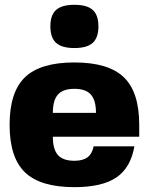

<svg xmlns="http://www.w3.org/2000/svg" viewBox="-20 -770 620 800"><path d="M200.2 -200.2Q200.2 -147.9 221.4 -124Q242.7 -100.1 290 -100.1Q325.2 -100.1 344.5 -114.5Q363.8 -128.9 370.1 -160.2H540Q524.4 -70.8 464.8 -30.5Q405.3 9.8 290 9.8Q148.4 9.8 84.2 -51.8Q20 -113.3 20 -250Q20 -386.7 84.2 -448.2Q148.4 -509.8 290 -509.8Q431.6 -509.8 495.8 -448.2Q560.1 -386.7 560.1 -250V-200.2ZM200.2 -299.8H379.9Q379.9 -352.1 358.6 -376Q337.4 -399.9 290 -399.9Q242.7 -399.9 221.4 -376Q200.2 -352.1 200.2 -299.8ZM213.9 -728.8Q237.8 -750 290 -750Q342.3 -750 366.2 -728.8Q390.1 -707.5 390.1 -660.2Q390.1 -612.8 366.2 -591.3Q342.3 -569.8 290 -569.8Q237.8 -569.8 213.9 -591.3Q189.9 -612.8 189.9 -660.2Q189.9 -707.5 213.9 -728.8Z"/></svg>

Font: Fivo Sans Heavy
Style: Regular
Weight: 900
Designer: Alexander Slobzheninov
Foundry: Alexander Slobzheninov
Version: 1.0